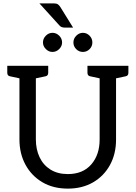

<svg xmlns="http://www.w3.org/2000/svg" viewBox="-20 -1106 802 1135"><path d="M381 9Q294 9 230 -29Q166 -67 130.5 -132.5Q95 -198 95 -281V-643L39 -655Q23 -658 23 -676V-717H265V-676Q265 -658 249 -655L192 -643V-282Q192 -223 214 -176.5Q236 -130 278.5 -103.5Q321 -77 381 -77Q470 -77 519.5 -134Q569 -191 569 -281V-643L513 -655Q497 -658 497 -676V-717H739V-676Q739 -658 723 -655L666 -643V-281Q666 -196 630 -130.5Q594 -65 530 -28Q466 9 381 9ZM347 -855Q347 -833 330 -816Q313 -799 290 -799Q268 -799 251 -816Q234 -833 234 -855Q234 -878 251 -895Q268 -912 290 -912Q313 -912 330 -895Q347 -878 347 -855ZM526 -855Q526 -832 509.5 -815.5Q493 -799 470 -799Q447 -799 430.5 -815.5Q414 -832 414 -855Q414 -878 431 -895Q448 -912 470 -912Q493 -912 509.5 -895Q526 -878 526 -855ZM213 -1086H298Q314 -1086 322 -1080.5Q330 -1075 337 -1064L412 -943H361Q341 -943 330 -957Z"/></svg>

Font: Aleo
Style: Regular
Weight: 400
Designer: Alessio Laiso
Foundry: Alessio Laiso
Version: Version 2.001; ttfautohint (v1.8.4.7-5d5b);gftools[0.9.29]